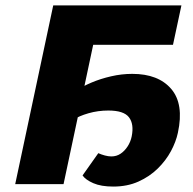

<svg xmlns="http://www.w3.org/2000/svg" viewBox="-20 -678 710 707"><path d="M36 0 176 -658H354L214 0ZM397 9Q352 9 323.5 -3.5Q295 -16 284 -32L342 -114Q353 -109 366 -105.5Q379 -102 390 -102Q409 -102 424 -112Q439 -122 450 -139Q461 -156 465 -176Q474 -221 455 -246Q436 -271 379 -271Q341 -271 306 -261Q271 -251 248 -236L260 -344Q284 -360 317 -374Q350 -388 389 -397Q428 -406 467 -406Q563 -406 610.5 -350.5Q658 -295 635 -189Q628 -156 609.5 -121.5Q591 -87 561 -57.5Q531 -28 490 -9.5Q449 9 397 9ZM260 -513 290 -658H648L617 -513Z"/></svg>

Font: Ysabeau Office Black
Style: Italic
Weight: 900
Italic angle: -12°
Designer: Christian Thalmann (Catharsis Fonts)
Version: Version 2.001;gftools[0.9.30]; featfreeze: tnum,lnum,ss02